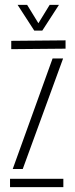

<svg xmlns="http://www.w3.org/2000/svg" viewBox="-20 -765 307 785"><path d="M21 0V-34H239V0ZM26 -564V-598L248 -600V-566ZM32 -74 195 -526H238L73 -74ZM120 -640 52 -745H91L137 -670L183 -745H221L153 -640Z"/></svg>

Font: Big Shoulders Stencil Text Thin
Style: Regular
Weight: 100
Designer: Patric King
Foundry: XO Type Co
Version: Version 2.001